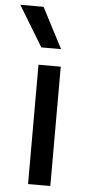

<svg xmlns="http://www.w3.org/2000/svg" viewBox="-98 -840 385 872"><g transform="rotate(5 94.0 -404.0)"><path d="M64.5 0V-544H166V0ZM70.5 -623.5 -41.5 -808H64.5L160.5 -623.5Z"/></g></svg>

Font: Encode Sans Semi Condensed Medium
Style: Regular
Weight: 500
Width: 4
Designer: Multiple Designers
Foundry: Impallari Type
Version: Version 2.000